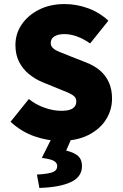

<svg xmlns="http://www.w3.org/2000/svg" viewBox="-20 -682 604 946"><path d="M278 12Q214 12 149.5 -10.5Q85 -33 32 -82L122 -194Q157 -166 200 -151Q243 -136 282 -136Q321 -136 338.5 -148Q356 -160 356 -182Q356 -198 345.5 -207.5Q335 -217 315.5 -225.5Q296 -234 268 -245L187 -278Q152 -293 122 -317.5Q92 -342 74 -377.5Q56 -413 56 -460Q56 -516 87 -561.5Q118 -607 172.5 -634.5Q227 -662 298 -662Q357 -662 413.5 -641.5Q470 -621 514 -580L424 -468Q391 -491 359 -502.5Q327 -514 298 -514Q267 -514 248.5 -503Q230 -492 230 -470Q230 -455 241.5 -444.5Q253 -434 275 -425.5Q297 -417 326 -405L405 -374Q446 -358 474 -333.5Q502 -309 517 -275Q532 -241 532 -196Q532 -141 502.5 -93.5Q473 -46 416 -17Q359 12 278 12ZM174 244 162 178Q219 175 240.5 166Q262 157 262 136Q262 122 247.5 112Q233 102 186 96L236 -4H334L306 60Q345 69 364.5 86.5Q384 104 384 136Q384 190 328.5 215.5Q273 241 174 244Z"/></svg>

Font: Source Sans 3 Black
Style: Regular
Weight: 900
Designer: Paul D. Hunt
Foundry: Adobe
Version: Version 3.046;hotconv 1.0.118;makeotfexe 2.5.65603